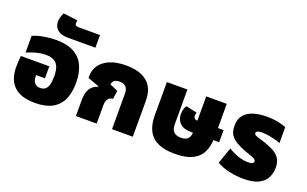

<svg xmlns="http://www.w3.org/2000/svg" viewBox="-90 -1228 2665 1669"><g transform="rotate(20 1242.0 -393.5)"><path d="M295 15Q162 15 99 -47Q36 -109 36 -223Q36 -241 37.5 -273.5Q39 -306 42 -327H305V-216H223V-205Q223 -181 230.5 -162.5Q238 -144 253.5 -133.5Q269 -123 294 -123Q321 -123 339 -136.5Q357 -150 366 -180Q375 -210 375 -258Q375 -307 363.5 -341Q352 -375 323 -393Q294 -411 242 -411Q213 -411 179.5 -404Q146 -397 117 -387Q88 -377 70 -368V-523Q94 -535 129.5 -544Q165 -553 205.5 -558Q246 -563 283 -563Q387 -563 450.5 -527.5Q514 -492 543.5 -426.5Q573 -361 573 -271Q573 -179 543.5 -115Q514 -51 452.5 -18Q391 15 295 15Z M375 -616Q324 -616 295 -631Q266 -646 254 -670Q242 -694 242 -719Q242 -739 248 -759.5Q254 -780 265 -802L398 -786Q396 -778 395 -771.5Q394 -765 394 -760Q394 -746 402.5 -739.5Q411 -733 432 -733H626V-616Z M670 0V-151Q670 -214 693 -252Q716 -290 765 -306L766 -310L660 -348V-368Q660 -423 690.5 -467Q721 -511 781.5 -537Q842 -563 932 -563Q1019 -563 1077.5 -537Q1136 -511 1166 -461Q1196 -411 1196 -337V0H1004V-328Q1004 -366 986.5 -388.5Q969 -411 926 -411Q889 -411 874.5 -396Q860 -381 858 -361L934 -328L922 -251Q886 -247 874 -224Q862 -201 862 -169V0Z M1589 15Q1491 15 1430 -14Q1369 -43 1340.5 -100Q1312 -157 1312 -240V-548H1502V-228Q1502 -183 1522.5 -159Q1543 -135 1593 -135Q1637 -135 1656.5 -156.5Q1676 -178 1676 -228V-548H1866V-240Q1866 -157 1837.5 -100Q1809 -43 1748 -14Q1687 15 1589 15ZM1656 -212Q1604 -212 1574.5 -230Q1545 -248 1533 -275Q1521 -302 1521 -329Q1521 -350 1527 -373Q1533 -396 1544 -409L1646 -386Q1643 -380 1641.5 -371Q1640 -362 1640 -356Q1640 -343 1648 -333.5Q1656 -324 1668 -324H1918V-212Z M2222 15Q2161 15 2094.5 1Q2028 -13 1975 -43L2028 -194Q2048 -181 2077.5 -167Q2107 -153 2142 -143.5Q2177 -134 2212 -134Q2241 -134 2252.5 -141Q2264 -148 2264 -159Q2264 -172 2251 -180.5Q2238 -189 2212.5 -197.5Q2187 -206 2150 -220Q2106 -237 2070.5 -257.5Q2035 -278 2014.5 -309.5Q1994 -341 1994 -392Q1994 -456 2026 -493.5Q2058 -531 2112 -547Q2166 -563 2232 -563Q2293 -563 2340 -553Q2387 -543 2413 -531V-384Q2395 -392 2365.5 -400Q2336 -408 2303.5 -413.5Q2271 -419 2242 -419Q2220 -419 2203 -414Q2186 -409 2186 -395Q2186 -382 2201.5 -374.5Q2217 -367 2243.5 -360Q2270 -353 2302 -341Q2357 -322 2391 -299.5Q2425 -277 2440.5 -246Q2456 -215 2456 -170Q2456 -121 2435 -79Q2414 -37 2363.5 -11Q2313 15 2222 15Z"/></g></svg>

Font: Noto Sans Thai Black
Style: Regular
Weight: 900
Version: Version 2.001